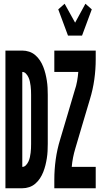

<svg xmlns="http://www.w3.org/2000/svg" viewBox="-20 -1005 540 1025"><path d="M9 0V-735H99Q118 -735 136 -729Q154 -723 168.5 -710.5Q183 -698 193.5 -682Q204 -666 211 -648Q218 -630 222.5 -612Q227 -594 230 -575Q233 -556 234 -537Q235 -518 235 -499V-237Q235 -217 234 -198Q233 -179 230 -160Q227 -141 222.5 -123Q218 -105 211 -87Q204 -69 193.5 -53Q183 -37 168.5 -24.5Q154 -12 136 -6Q118 0 99 0ZM99 -114Q110 -114 118.5 -123Q127 -132 132 -143Q137 -154 139.5 -165.5Q142 -177 143.5 -189Q145 -201 145.5 -213Q146 -225 146 -237V-499Q146 -510 145.5 -522Q145 -534 143.5 -546Q142 -558 139.5 -569.5Q137 -581 132 -592Q127 -603 118.5 -612Q110 -621 99 -621ZM343 -815 291 -955 325 -985 381 -884 436 -985 470 -955 418 -815ZM421 -344 340 -391 379 -523Q387 -546 391.5 -571Q396 -596 398 -621H270V-735H491V-689Q491 -635 483.5 -581Q476 -527 460 -475ZM270 0V-46Q270 -100 277.5 -154Q285 -208 301 -260L340 -391L421 -344L382 -212Q375 -189 370 -164Q365 -139 363 -114H491V0Z"/></svg>

Font: Iosevka Curly Heavy
Style: Regular
Weight: 900
Monospace: yes
Designer: Belleve Invis
Foundry: Belleve Invis
Version: Version 22.1.2; ttfautohint (v1.8.4)